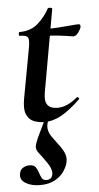

<svg xmlns="http://www.w3.org/2000/svg" viewBox="-53 -500 418 809"><g transform="rotate(-5 155.5 -95.5)"><path d="M126 12Q102 12 81 4Q60 -4 50 -27Q40 -50 48 -94L87 -306Q93 -339 87 -349Q81 -359 53 -359Q49 -359 49.5 -367Q50 -375 53 -375Q101 -375 131.5 -402Q162 -429 180 -463Q182 -467 191 -465.5Q200 -464 199 -460L137 -111Q131 -76 143 -59.5Q155 -43 186 -43Q206 -43 226.5 -52Q247 -61 270 -80Q272 -82 276.5 -78Q281 -74 278 -71Q232 -27 196.5 -7.5Q161 12 126 12ZM278 -337Q277 -337 258.5 -340Q240 -343 213.5 -346Q187 -349 159 -349L161 -378Q195 -378 223 -380Q251 -382 272 -384Q293 -386 304 -386Q309 -386 310.5 -382Q312 -378 311 -374Q310 -366 299.5 -351.5Q289 -337 278 -337ZM83 275Q48 275 23.5 260.5Q-1 246 3 222Q5 204 18 196Q31 188 45 188Q64 188 71.5 198.5Q79 209 83 222Q87 235 92.5 245.5Q98 256 113 256Q136 256 139 232Q141 213 124.5 188Q108 163 88 138Q75 121 81.5 101.5Q88 82 99 60L128 0H144Q133 24 135.5 41.5Q138 59 148 73.5Q158 88 170 104Q190 129 198.5 148Q207 167 203 187Q200 204 186.5 225Q173 246 147.5 260.5Q122 275 83 275Z"/></g></svg>

Font: Cormorant Light
Style: Italic
Weight: 300
Italic angle: -10°
Designer: Christian Thalmann (Catharsis Fonts)
Foundry: Catharsis Fonts
Version: Version 4.000